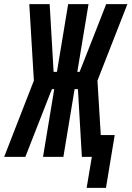

<svg xmlns="http://www.w3.org/2000/svg" viewBox="-62 -755 633 924"><path d="M355 149 380 0H332L313 -326H297L243 0H145L199 -326H188L179 -304L60 0H-42L101 -367L79 -735H177L196 -409H212L266 -735H364L310 -409H321Q353 -490 385 -571.5Q417 -653 449 -735H551L407 -367L423 -105H490L448 149Z"/></svg>

Font: Iosevka SS18 Extrabold
Style: Italic
Weight: 800
Italic angle: -9°
Monospace: yes
Designer: Belleve Invis
Foundry: Belleve Invis
Version: Version 25.1.1; ttfautohint (v1.8.4)